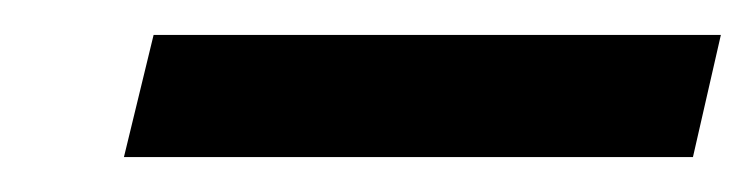

<svg xmlns="http://www.w3.org/2000/svg" viewBox="-20 -643 433 110"><path d="M393 -623 377 -553H51L68 -623Z"/></svg>

Font: STIX MathJax Main
Style: Bold Italic
Weight: 700
Italic angle: -16.33°
Designer: MicroPress Inc., with final additions and corrections provided by Coen Hoffman, Elsevier (retired)
Version: Version 1.1.1